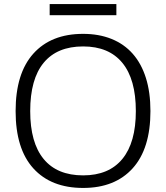

<svg xmlns="http://www.w3.org/2000/svg" viewBox="-20 -917 820 947"><path d="M225 -897H554V-842H225ZM390 10Q232 10 144.5 -86.5Q57 -183 57 -369Q57 -555 144.5 -652.5Q232 -750 390 -750Q468 -750 530 -725Q592 -700 634.5 -652Q677 -604 699.5 -533Q722 -462 722 -369Q722 -184 634.5 -87Q547 10 390 10ZM390 -52Q517 -52 583.5 -133Q650 -214 650 -369Q650 -526 583.5 -607Q517 -688 390 -688Q262 -688 195.5 -607.5Q129 -527 129 -369Q129 -213 195.5 -132.5Q262 -52 390 -52Z"/></svg>

Font: Encode Sans Wide
Style: Light
Weight: 300
Designer: Pablo Impallari, Andres Torresi
Foundry: Pablo Impallari, Andres Torresi
Version: Version 1.000; ttfautohint (v1.00) -l 8 -r 50 -G 200 -x 14 -